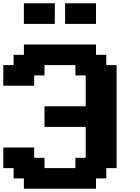

<svg xmlns="http://www.w3.org/2000/svg" viewBox="-20 -1145 852 1165"><path d="M125 0H562.5V-62.5H625V-125H687.5V-750H625V-812.5H562.5V-875H125V-812.5H62.5V-750H0V-625H187.5V-687.5H250V-750H437.5V-687.5H500V-500H250V-375H500V-187.5H437.5V-125H250V-187.5H187.5V-250H0V-125H62.5V-62.5H125ZM375 -1000H562.5V-1125H375ZM125 -1000H312.5V-1125H125Z"/></svg>

Font: Faithful 32x
Style: Semibold
Weight: 400
Foundry: Faithful Resource Pack
Version: Version 1.0; January 27, 2023